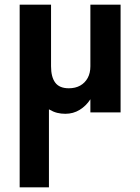

<svg xmlns="http://www.w3.org/2000/svg" viewBox="-20 -480 596 820"><path d="M198 -460H64V320H189V-13Q208 -2 224.5 2Q241 6 259 6Q293 6 320.5 -11Q348 -28 366 -56V0H495V-460H366V-197Q366 -168 354.5 -147Q343 -126 322.5 -114.5Q302 -103 274 -103Q234 -103 216 -127Q198 -151 198 -197Z"/></svg>

Font: Jost SemiBold
Style: Regular
Weight: 600
Version: Version 3.710